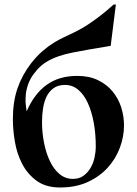

<svg xmlns="http://www.w3.org/2000/svg" viewBox="-20 -818 606 850"><path d="M246 12Q183 12 142.5 -17.5Q102 -47 78.5 -92Q55 -137 46 -190Q37 -243 37 -290Q37 -368 57.5 -427Q78 -486 117 -537Q143 -570 168.5 -592Q194 -614 218.5 -629Q243 -644 266 -654.5Q289 -665 309 -675Q344 -692 375 -713Q406 -734 430 -753Q458 -775 483 -798H493L470 -615L375 -599Q336 -592 302.5 -585.5Q269 -579 241 -569.5Q213 -560 189 -546Q165 -532 145 -510Q137 -501 128 -489Q119 -477 111 -460.5Q103 -444 98 -422.5Q93 -401 93 -375Q93 -363 94.5 -351Q96 -339 98 -325Q131 -402 186 -442Q241 -482 322 -482Q375 -482 414 -463Q453 -444 478.5 -413Q504 -382 516.5 -343Q529 -304 529 -263Q529 -214 511 -165Q493 -116 457.5 -76.5Q422 -37 369 -12.5Q316 12 246 12ZM303 -26Q330 -26 349 -39.5Q368 -53 380.5 -74Q393 -95 398.5 -120.5Q404 -146 404 -170Q404 -226 395 -275Q386 -324 369 -361.5Q352 -399 326.5 -420.5Q301 -442 268 -442Q237 -442 217 -427.5Q197 -413 186 -390Q175 -367 170.5 -337.5Q166 -308 166 -278Q166 -231 175 -185.5Q184 -140 201 -104.5Q218 -69 243.5 -47.5Q269 -26 303 -26Z"/></svg>

Font: Bluu Next Cyrillic
Style: Bold
Weight: 700
Designer: Igor Stepanchenko
Foundry: Igor Stepanchenko
Version: Version 1.000